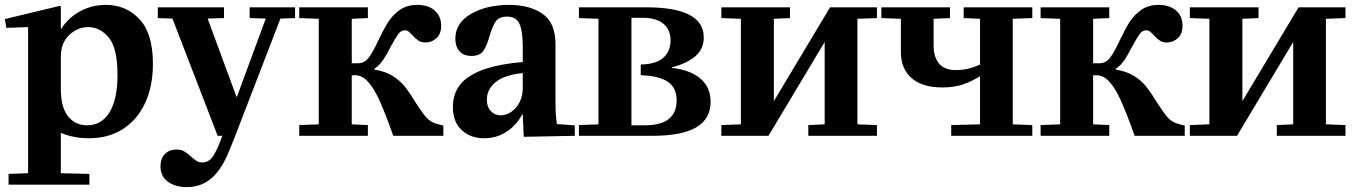

<svg xmlns="http://www.w3.org/2000/svg" viewBox="-22 -556 5546 786"><path d="M223 -532 227 -530V-438H229Q256 -482 304.5 -509Q353 -536 412 -536Q494 -536 549 -477.5Q604 -419 604 -295Q604 -202 571.5 -133Q539 -64 480 -27Q421 10 342 10Q280 10 227 -12V153L344 156V200H13V156L93 153V-443L91 -445L4 -442L-2 -478ZM334 -43Q394 -43 426.5 -96.5Q459 -150 459 -248Q459 -360 423 -402.5Q387 -445 340 -445Q295 -445 261 -412.5Q227 -380 227 -324V-192Q227 -117 256.5 -80Q286 -43 334 -43Z M700 56Q719 56 732 63.5Q745 71 760 85Q775 98 784 103.5Q793 109 806 109Q833 109 850.5 83Q868 57 888 0H869L684 -480L624 -482V-526H895V-482L828 -480L946 -160H948L1066 -480L1000 -482V-526H1186V-482L1126 -480L941 0L918 57Q887 136 844.5 173Q802 210 743 210Q696 210 665.5 188Q635 166 635 125Q635 92 653.5 74Q672 56 700 56Z M1283 -47V-479L1203 -482V-526H1484V-482L1418 -479V-297H1443Q1470 -297 1487.5 -320Q1505 -343 1528 -393Q1550 -439 1568 -467Q1586 -495 1615 -515.5Q1644 -536 1686 -536Q1731 -536 1757.5 -513Q1784 -490 1784 -450Q1784 -417 1764.5 -399.5Q1745 -382 1720 -382Q1703 -382 1691.5 -389.5Q1680 -397 1667 -411Q1657 -422 1650.5 -427Q1644 -432 1635 -432Q1620 -432 1608.5 -416.5Q1597 -401 1578 -366Q1561 -332 1546 -310Q1531 -288 1511 -275V-271Q1556 -264 1587 -244Q1618 -224 1637 -199.5Q1656 -175 1679 -137Q1705 -96 1723 -75.5Q1741 -55 1769 -48L1793 -42V0H1588Q1556 -90 1532.5 -142.5Q1509 -195 1484.5 -221.5Q1460 -248 1432 -248H1418V-47L1484 -44V0H1203V-44Z M1876 -225Q1945 -288 2118 -302V-365Q2118 -429 2104.5 -458.5Q2091 -488 2054 -488Q2021 -488 2007.5 -468.5Q1994 -449 1982 -408Q1971 -368 1956.5 -347.5Q1942 -327 1908 -327Q1876 -327 1859 -346.5Q1842 -366 1842 -397Q1842 -462 1906 -499Q1970 -536 2063 -536Q2146 -536 2199 -499.5Q2252 -463 2252 -375V-139Q2252 -80 2258 -48L2331 -43V0L2122 4L2118 -88H2116Q2093 -44 2052 -17Q2011 10 1960 10Q1904 10 1868 -23.5Q1832 -57 1832 -118Q1832 -184 1876 -225ZM2028 -84Q2050 -84 2071 -98Q2092 -112 2105 -137.5Q2118 -163 2118 -194V-257Q2042 -249 2006.5 -219.5Q1971 -190 1971 -148Q1971 -119 1987 -101.5Q2003 -84 2028 -84Z M2428 -47V-479L2348 -482V-526H2624Q2859 -526 2859 -403Q2859 -356 2825.5 -326.5Q2792 -297 2728 -280V-278Q2803 -270 2845 -234.5Q2887 -199 2887 -139Q2887 -69 2828 -34.5Q2769 0 2648 0H2348V-44ZM2615 -43Q2684 -43 2716 -69Q2748 -95 2748 -145Q2748 -197 2711.5 -221.5Q2675 -246 2601 -248V-292Q2665 -293 2694 -320Q2723 -347 2723 -390Q2723 -435 2693.5 -459Q2664 -483 2611 -483H2563V-43Z M3011 -47V-479L2931 -482V-526H3212V-482L3146 -479V-142L3376 -526H3568V-482L3488 -479V-47L3568 -44V0H3287V-44L3354 -47V-384L3124 0H2931V-44Z M4124 -479V-47L4204 -44V0H3872V-44L3990 -47V-244Q3957 -223 3920.5 -210.5Q3884 -198 3836 -198Q3753 -198 3709.5 -236.5Q3666 -275 3666 -342V-479L3586 -482V-526H3867V-482L3800 -479V-369Q3800 -322 3822.5 -295.5Q3845 -269 3892 -269Q3941 -269 3990 -292V-479L3923 -482V-526H4204V-482Z M4318 -47V-479L4238 -482V-526H4519V-482L4453 -479V-297H4478Q4505 -297 4522.5 -320Q4540 -343 4563 -393Q4585 -439 4603 -467Q4621 -495 4650 -515.5Q4679 -536 4721 -536Q4766 -536 4792.5 -513Q4819 -490 4819 -450Q4819 -417 4799.5 -399.5Q4780 -382 4755 -382Q4738 -382 4726.5 -389.5Q4715 -397 4702 -411Q4692 -422 4685.5 -427Q4679 -432 4670 -432Q4655 -432 4643.5 -416.5Q4632 -401 4613 -366Q4596 -332 4581 -310Q4566 -288 4546 -275V-271Q4591 -264 4622 -244Q4653 -224 4672 -199.5Q4691 -175 4714 -137Q4740 -96 4758 -75.5Q4776 -55 4804 -48L4828 -42V0H4623Q4591 -90 4567.5 -142.5Q4544 -195 4519.5 -221.5Q4495 -248 4467 -248H4453V-47L4519 -44V0H4238V-44Z M4929 -47V-479L4849 -482V-526H5130V-482L5064 -479V-142L5294 -526H5486V-482L5406 -479V-47L5486 -44V0H5205V-44L5272 -47V-384L5042 0H4849V-44Z"/></svg>

Font: Minipax
Style: Bold
Weight: 600
Designer: Raphaël Ronot, Igor Stepanchenko (Cyrillic)
Foundry: steppetype
Version: Version 1.002